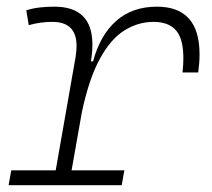

<svg xmlns="http://www.w3.org/2000/svg" viewBox="-20 -547 626 567"><path d="M5.4 0 13.2 -43.9H144.5L203.1 -377.9Q206.1 -396 206.1 -411.1Q206.1 -482.4 134.8 -482.4Q98.6 -482.4 64.9 -472.7L57.6 -516.6Q78.1 -522.9 98.9 -525.1Q119.6 -527.3 140.6 -527.3Q252.9 -527.3 252.9 -415.5Q252.9 -393.1 248.5 -365.7H254.9Q275.4 -442.9 323 -485.1Q370.6 -527.3 443.4 -527.3Q569.3 -527.3 569.3 -386.7Q569.3 -361.8 565.4 -333H519Q521.5 -356 521.5 -375.5Q521.5 -419.9 507.8 -445.8Q487.3 -482.4 433.6 -482.4Q387.7 -482.4 347.2 -457Q306.6 -431.6 274.7 -373Q242.7 -314.5 221.7 -215.3L191.4 -43.9H347.2L339.4 0Z"/></svg>

Font: CaskaydiaCove NFP ExtraLight
Style: Italic
Weight: 200
Italic angle: -10°
Designer: Aaron Bell
Foundry: Saja Typeworks
Version: Version 2111.001; VTT 6.35;Nerd Fonts 3.1.1